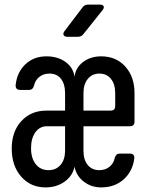

<svg xmlns="http://www.w3.org/2000/svg" viewBox="-20 -805 640 835"><path d="M178 10Q113 10 72 -37Q31 -84 31 -159Q31 -233 73 -278.5Q115 -324 182 -324H263V-399Q263 -440 245 -462.5Q227 -485 195 -485Q169 -485 151 -470.5Q133 -456 128 -433Q123 -414 107 -414H68Q47 -414 48 -435Q54 -491 90.5 -525.5Q127 -560 182 -560Q231 -560 265 -535.5Q299 -511 304 -471Q309 -511 341.5 -535.5Q374 -560 420 -560Q485 -560 525 -515.5Q565 -471 565 -400V-276Q565 -256 545 -256H343V-150Q343 -110 361.5 -87.5Q380 -65 412 -65Q438 -65 456 -79.5Q474 -94 479 -118Q484 -137 500 -137H544Q566 -137 564 -116Q557 -60 518 -25Q479 10 420 10Q377 10 344.5 -15Q312 -40 304 -80Q296 -40 261 -15Q226 10 178 10ZM191 -65Q224 -65 243.5 -88Q263 -111 263 -150V-256H184Q153 -256 134 -230Q115 -204 115 -160Q115 -117 135.5 -91Q156 -65 191 -65ZM343 -324H461Q481 -324 481 -344V-400Q481 -439 462.5 -462Q444 -485 412 -485Q381 -485 362 -462Q343 -439 343 -400ZM273 -645Q261 -645 257 -652Q253 -659 260 -669L339 -773Q348 -785 363 -785H414Q427 -785 430.5 -778Q434 -771 426 -761L343 -657Q334 -645 319 -645Z"/></svg>

Font: Pitagon Sans Mono
Style: Regular
Weight: 400
Monospace: yes
Designer: Travis Tran
Foundry: Pitagon
Version: Version 1.001;gftools[0.9.26]